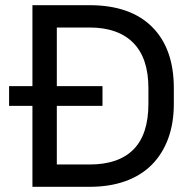

<svg xmlns="http://www.w3.org/2000/svg" viewBox="-20 -720 745 740"><path d="M15 -388H105V-700H325Q482 -700 566 -616.5Q650 -533 650 -380V-320Q650 -245 628 -185.5Q606 -126 564.5 -84.5Q523 -43 462.5 -21.5Q402 0 325 0H105V-312H15ZM199 -614V-388H375V-312H199V-86H325Q437 -86 494.5 -144Q552 -202 552 -320V-380Q552 -496 493.5 -555Q435 -614 325 -614Z"/></svg>

Font: PT Root UI Web Medium
Style: Regular
Weight: 500
Designer: Vitaly Kuzmin
Foundry: ParaType Ltd.
Version: Version 1.001W